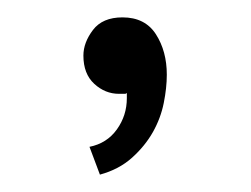

<svg xmlns="http://www.w3.org/2000/svg" viewBox="-20 -104 289 221"><path d="M172 -18Q172 -3 168.5 14.5Q165 32 156 48Q147 64 132 77.5Q117 91 95 97L83 65Q103 61 114.5 45Q126 29 126 9V3Q125 4 124 4H117Q101 4 88.5 -7.5Q76 -19 76 -40Q76 -55 87 -69.5Q98 -84 121 -84Q147 -84 159.5 -64.5Q172 -45 172 -18Z"/></svg>

Font: Post Grotesk Light
Style: Light
Weight: 300
Version: Version 1.0